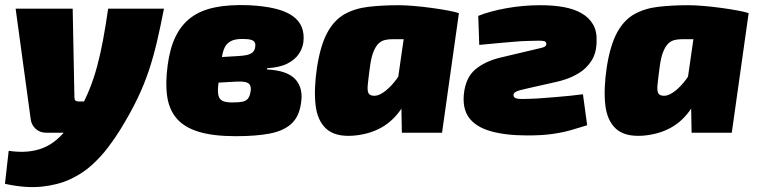

<svg xmlns="http://www.w3.org/2000/svg" viewBox="-33 -535 3057 774"><path d="M628 -500Q614 -428 600 -368Q586 -308 567.5 -252Q549 -196 521 -137.5Q493 -79 451 -11Q430 23 402 60Q374 97 336.5 131Q299 165 249 188Q199 211 134 217.5Q69 224 -13 206L2 73Q43 79 77.5 76Q112 73 141.5 61Q171 49 195.5 28Q220 7 242.5 -22.5Q265 -52 286 -89Q311 -133 328.5 -177Q346 -221 359 -269.5Q372 -318 382.5 -374.5Q393 -431 403 -500ZM260 -500 267 -142Q267 -126 283 -126H339L298 0H153Q128 0 111 -15.5Q94 -31 91 -53L30 -500Z M969 -514Q1031 -511 1075 -500.5Q1119 -490 1146 -471Q1173 -452 1183.5 -425.5Q1194 -399 1190 -365Q1187 -341 1172 -318Q1157 -295 1126 -279Q1095 -263 1044 -260L1043 -255Q1126 -251 1158.5 -214.5Q1191 -178 1180 -116Q1172 -63 1140.5 -35Q1109 -7 1054 3.5Q999 14 918 14Q827 14 769 -3.5Q711 -21 680 -56.5Q649 -92 641 -146Q633 -200 643 -273Q652 -341 675 -388Q698 -435 736.5 -464Q775 -493 832.5 -505Q890 -517 969 -514ZM944 -378Q913 -378 896.5 -368.5Q880 -359 872.5 -343Q865 -327 862 -306.5Q859 -286 856 -264Q850 -221 847 -193.5Q844 -166 847.5 -150.5Q851 -135 864 -128.5Q877 -122 903 -122Q929 -122 944 -125Q959 -128 966.5 -137.5Q974 -147 977 -165Q980 -182 975 -191.5Q970 -201 957 -204Q944 -207 920 -206L831 -201L844 -304L926 -309Q947 -310 961 -313Q975 -316 983.5 -322.5Q992 -329 995 -341Q998 -355 994.5 -363Q991 -371 979 -374.5Q967 -378 944 -378Z M1574 -514Q1600 -514 1635.5 -511Q1671 -508 1707.5 -503Q1744 -498 1773.5 -492.5Q1803 -487 1817 -482L1654 -376Q1629 -377 1606 -377Q1583 -377 1548 -377Q1532 -377 1518 -373.5Q1504 -370 1493 -359.5Q1482 -349 1473 -327.5Q1464 -306 1459 -270Q1452 -219 1449.5 -192.5Q1447 -166 1454 -157Q1461 -148 1480 -149Q1499 -151 1522 -169.5Q1545 -188 1566 -216.5Q1587 -245 1600 -277L1634 -221Q1619 -148 1585.5 -97.5Q1552 -47 1503 -20Q1454 7 1390 12Q1318 17 1282 -16Q1246 -49 1239 -113Q1232 -177 1245 -264Q1259 -353 1286.5 -403.5Q1314 -454 1355.5 -477.5Q1397 -501 1452 -507.5Q1507 -514 1574 -514ZM1612 -500 1817 -482 1749 0H1587L1585 -109L1558 -125Z M2146 -514Q2197 -514 2239 -506.5Q2281 -499 2311.5 -481.5Q2342 -464 2358 -436Q2374 -408 2372 -366Q2371 -320 2351 -289.5Q2331 -259 2302.5 -241.5Q2274 -224 2247.5 -215.5Q2221 -207 2206 -204L2095 -179Q2058 -171 2047.5 -165.5Q2037 -160 2037 -152Q2037 -144 2044.5 -140Q2052 -136 2073 -136Q2094 -136 2133 -138Q2173 -141 2205.5 -143.5Q2238 -146 2266 -149Q2294 -152 2317 -155L2334 -30Q2302 -20 2269 -10.5Q2236 -1 2194 5Q2152 11 2094 11Q2005 11 1945.5 -6Q1886 -23 1858.5 -59.5Q1831 -96 1837 -156Q1844 -222 1883 -255Q1922 -288 1985 -303L2103 -331Q2132 -338 2151.5 -342.5Q2171 -347 2169 -360Q2169 -366 2162.5 -368.5Q2156 -371 2140.5 -371Q2125 -371 2097 -370Q2082 -370 2069 -369Q2056 -368 2036.5 -366.5Q2017 -365 1984.5 -362Q1952 -359 1899 -354L1895 -471Q1942 -490 2009 -502Q2076 -514 2146 -514Z M2742 -514Q2768 -514 2803.5 -511Q2839 -508 2875.5 -503Q2912 -498 2941.5 -492.5Q2971 -487 2985 -482L2822 -376Q2797 -377 2774 -377Q2751 -377 2716 -377Q2700 -377 2686 -373.5Q2672 -370 2661 -359.5Q2650 -349 2641 -327.5Q2632 -306 2627 -270Q2620 -219 2617.5 -192.5Q2615 -166 2622 -157Q2629 -148 2648 -149Q2667 -151 2690 -169.5Q2713 -188 2734 -216.5Q2755 -245 2768 -277L2802 -221Q2787 -148 2753.5 -97.5Q2720 -47 2671 -20Q2622 7 2558 12Q2486 17 2450 -16Q2414 -49 2407 -113Q2400 -177 2413 -264Q2427 -353 2454.5 -403.5Q2482 -454 2523.5 -477.5Q2565 -501 2620 -507.5Q2675 -514 2742 -514ZM2780 -500 2985 -482 2917 0H2755L2753 -109L2726 -125Z"/></svg>

Font: Exo 2 Black
Style: Italic
Weight: 900
Italic angle: -8°
Designer: Natanael Gama
Foundry: Natanael Gama
Version: Version 2.010